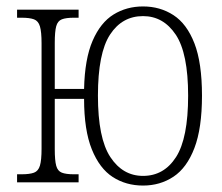

<svg xmlns="http://www.w3.org/2000/svg" viewBox="-20 -566 689 596"><path d="M424 10Q371 10 330 -16.5Q289 -43 265 -102.5Q241 -162 241 -259H150V-103Q150 -68 154.5 -51.5Q159 -35 172 -30Q185 -25 209 -25H224V0H33V-25H47Q72 -25 85.5 -30Q99 -35 104 -52Q109 -69 109 -104V-432Q109 -467 104 -484Q99 -501 85.5 -506Q72 -511 47 -511H33V-536H224V-511H209Q185 -511 172 -506Q159 -501 154.5 -484.5Q150 -468 150 -433V-290H241Q243 -383 267.5 -439.5Q292 -496 332.5 -521Q373 -546 424 -546Q477 -546 518.5 -519Q560 -492 583.5 -431.5Q607 -371 607 -269Q607 -168 583.5 -106.5Q560 -45 518.5 -17.5Q477 10 424 10ZM424 -20Q489 -20 526.5 -78.5Q564 -137 564 -269Q564 -401 525.5 -458.5Q487 -516 424 -516Q359 -516 321.5 -458.5Q284 -401 284 -269Q284 -137 322.5 -78.5Q361 -20 424 -20Z"/></svg>

Font: Noto Serif Condensed ExtraLight
Style: Regular
Weight: 200
Width: 3
Designer: Monotype Design Team
Foundry: Monotype Imaging Inc.
Version: Version 2.013; ttfautohint (v1.8.4.7-5d5b)